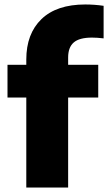

<svg xmlns="http://www.w3.org/2000/svg" viewBox="-20 -838 483 858"><path d="M97.5 0V-402H13.5V-548.5H97.5V-572Q97.5 -687 165.2 -752.5Q233 -818 361 -818Q402.5 -818 443 -812V-666.5Q414.5 -670 391 -670Q334.5 -670 309.5 -648.2Q284.5 -626.5 284.5 -581V-548.5H419V-402H284.5V0Z"/></svg>

Font: Encode Sans XBd
Style: Regular
Weight: 800
Designer: Multiple Designers
Foundry: Impallari Type
Version: Version 3.002; ttfautohint (v1.8.3) -l 8 -r 50 -G 200 -x 14 